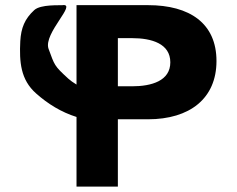

<svg xmlns="http://www.w3.org/2000/svg" viewBox="-20 -723 914 742"><path d="M167.4 -535C147.4 -595 280.3 -711.5 221 -703C212.6 -701.8 137.4 -707 112.4 -684C75.4 -650 61.4 -615 58.4 -564C54.4 -484 59.4 -415 119.4 -362C165 -321.4 216.9 -289.4 275.7 -271V-1.9H435.5V-262H551.8C713.7 -262 816.6 -342.7 816.6 -487.2C816.6 -632.6 713.7 -703.1 551.8 -703.1H275.7V-396.2C262.8 -404.1 251.9 -411.7 244 -419C188.3 -470 191.6 -469.9 167.4 -535ZM435.5 -389.5V-575.6H490C566.2 -575.6 638.2 -554.4 638.2 -482.1C638.2 -410.7 566.2 -389.5 490 -389.5Z"/></svg>

Font: Hussar
Style: BdSuprExt
Weight: 700
Foundry: Cannot Into Space Fonts
Version: Version 2.00